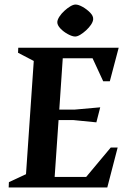

<svg xmlns="http://www.w3.org/2000/svg" viewBox="-20 -821 564 841"><path d="M18 0 19 -23.1 93.9 -58 127.9 -554 59 -589.9 60 -612H499.9L461 -464.9H432.1L385.4 -565.9H254.9L239.7 -341H307.9L419 -350.9L402.1 -285.1L302 -295H236.5L219.4 -46.1H357.5L465.2 -174.9H495.4L450 0ZM309.2 -661Q296.6 -661 277.6 -671.3Q258.5 -681.5 244.4 -696.4Q230.4 -711.4 231 -725Q232 -735.8 240.6 -748.8Q249.1 -761.8 262.1 -773.6Q275 -785.5 288.1 -793.3Q301.1 -801.1 311.1 -801.1Q323.4 -801.1 341.8 -790.9Q360.2 -780.6 374.8 -765.7Q389.4 -750.8 388.1 -736.1Q387.1 -725.4 378.6 -712.7Q370 -700 357.1 -688.1Q344.1 -676.3 331.4 -668.6Q318.6 -661 309.2 -661Z"/></svg>

Font: Ancizar Serif Light
Style: Italic
Weight: 300
Italic angle: -4°
Designer: Cesar Puertas, Viviana Monsalve, Julian Moncada, Julian Prieto, Jose Castro, Felipe Aragon, Mariel Hernandez, Sara Alarc
Version: Version 8.100